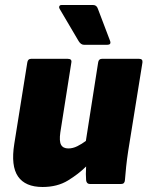

<svg xmlns="http://www.w3.org/2000/svg" viewBox="-20 -735 589 767"><path d="M150 12Q81 12 52 -30Q23 -72 37 -160L89 -485Q91 -500 104 -500H251Q268 -500 265 -485L221 -206Q216 -171 224 -156.5Q232 -142 253 -142Q271 -142 289 -151Q307 -160 323 -172L372 -485Q374 -500 387 -500H536Q551 -500 549 -485L492 -131Q487 -98 484 -69.5Q481 -41 479 -15Q478 0 464 0H339Q326 0 324 -15Q322 -38 324 -70Q294 -40 251.5 -14Q209 12 150 12ZM316 -556Q303 -556 294 -571L218 -700Q215 -705 217 -710Q219 -715 226 -715H352Q366 -715 371 -700L420 -571Q425 -556 408 -556Z"/></svg>

Font: Sofia Sans ExtraBlack
Style: Italic
Weight: 1000
Italic angle: -9°
Designer: Botio Nikoltchev, Ani Petrova
Foundry: lettersoup
Version: Version 4.100; ttfautohint (v1.8.4.7-5d5b)